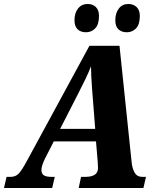

<svg xmlns="http://www.w3.org/2000/svg" viewBox="-62 -944 787 964"><path d="M671 -56 658 0H333L345 -56H366Q430 -56 430 -100L429 -127L420 -234H208L164 -148Q146 -111 146 -91Q146 -72 158 -64Q170 -56 196 -56H213L200 0H-42L-29 -56H-9Q15 -56 30.5 -71Q46 -86 72 -134L387 -714H538L598 -138Q601 -100 613.5 -78Q626 -56 652 -56ZM416 -297 403 -464 400 -502Q395 -569 395 -611Q382 -578 366.5 -546Q351 -514 330 -473L240 -297ZM312 -842Q312 -879 330 -901.5Q348 -924 378 -924Q404 -924 419.5 -908.5Q435 -893 435 -864Q435 -821 416 -801.5Q397 -782 370 -782Q343 -782 327.5 -797Q312 -812 312 -842ZM517 -842Q517 -878 534.5 -901Q552 -924 582 -924Q608 -924 624 -908.5Q640 -893 640 -864Q640 -821 621 -801.5Q602 -782 575 -782Q548 -782 532.5 -797Q517 -812 517 -842Z"/></svg>

Font: Noto Serif NarrowExtraBold
Style: Italic
Weight: 800
Width: 4
Italic angle: -12°
Designer: Monotype Design Team
Foundry: Monotype Imaging Inc.
Version: Version 1.001